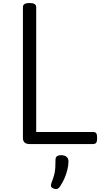

<svg xmlns="http://www.w3.org/2000/svg" viewBox="-20 -955 690 1273"><path d="M176 0Q132 0 132 -40V-908Q132 -922 143 -928.5Q154 -935 176 -935Q198 -935 209 -928.5Q220 -922 220 -908V-80H597Q612 -80 618 -71.5Q624 -63 624 -40Q624 -18 618 -9Q612 0 597 0ZM334 295Q322 290 319 281.5Q316 273 321 258Q333 228 339 205Q345 182 346.5 158.5Q348 135 348 105Q348 88 357.5 81Q367 74 386 74Q409 74 421.5 85Q434 96 434 115Q434 140 427 169Q420 198 408 226Q396 254 380 278Q370 294 360 297Q350 300 334 295Z"/></svg>

Font: Playwrite DE Grund
Style: Regular
Weight: 400
Designer: Veronika Burian, José Scaglione
Foundry: TypeTogether
Version: Version 1.002